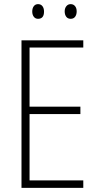

<svg xmlns="http://www.w3.org/2000/svg" viewBox="-20 -909 475 929"><path d="M383 0H84V-714H383V-679H123V-393H369V-357H123V-36H383ZM136 -853Q136 -869 143.5 -879Q151 -889 164 -889Q178 -889 185.5 -879Q193 -869 193 -853Q193 -818 164 -818Q151 -818 143.5 -828Q136 -838 136 -853ZM293 -854Q293 -869 301 -879Q309 -889 322 -889Q335 -889 343 -879.5Q351 -870 351 -854Q351 -838 343.5 -828Q336 -818 322 -818Q308 -818 300.5 -828Q293 -838 293 -854Z"/></svg>

Font: Noto Sans Telugu Condensed ExtraLight
Style: Regular
Weight: 200
Width: 3
Designer: Jelle Bosma - Monotype Design Team
Foundry: Monotype Imaging Inc.
Version: Version 2.005; ttfautohint (v1.8.4.7-5d5b)